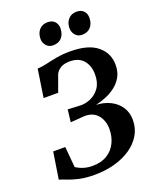

<svg xmlns="http://www.w3.org/2000/svg" viewBox="-174 -1065 950 1172"><g transform="rotate(-20 301.0 -479.0)"><path d="M235 8.5Q176 8.5 133.8 -1.2Q91.5 -11 63.2 -22.5Q35 -34 17 -39L44 -212.5H122.5L134.5 -78Q147 -70 162.2 -63Q177.5 -56 196.8 -51.5Q216 -47 240.5 -47Q297.5 -47 336 -71Q374.5 -95 394 -135.2Q413.5 -175.5 413.5 -224Q413.5 -278 383.8 -314Q354 -350 299 -350L205.5 -343L215 -423.5L293 -419.5Q328.5 -417.5 363.5 -432.8Q398.5 -448 421.8 -481.2Q445 -514.5 445 -567.5Q445 -623 415 -658.8Q385 -694.5 326.5 -694.5Q290 -694.5 267.8 -681.5Q245.5 -668.5 234.5 -647L195 -538.5H100.5L128 -720Q158 -721.5 190.5 -729.2Q223 -737 262.2 -744Q301.5 -751 350 -751Q466.5 -751 524.8 -703.2Q583 -655.5 583 -579.5Q583 -533 563.8 -500Q544.5 -467 514.2 -444.8Q484 -422.5 450.2 -409.5Q416.5 -396.5 387 -390Q439 -388 479.8 -367.2Q520.5 -346.5 543.8 -310.8Q567 -275 567 -227.5Q567 -173 541 -129.5Q515 -86 469 -55Q423 -24 363.2 -7.8Q303.5 8.5 235 8.5ZM265.5 -821Q239.5 -821 222.5 -839.8Q205.5 -858.5 206 -886Q207 -922 227.2 -943.8Q247.5 -965.5 280.5 -965.5Q311.5 -965.5 327.5 -947.5Q343.5 -929.5 343 -903Q342.5 -867 322.8 -844Q303 -821 265.5 -821ZM453.5 -821Q427.5 -821 411 -839.8Q394.5 -858.5 394.5 -886Q395.5 -922 415.8 -943.8Q436 -965.5 468.5 -965.5Q499.5 -965.5 515.5 -947.5Q531.5 -929.5 531 -903Q530.5 -867 510.8 -844Q491 -821 453.5 -821Z"/></g></svg>

Font: Merriweather 28pt
Style: Bold Italic
Weight: 700
Italic angle: -7.8°
Version: Version 2.101